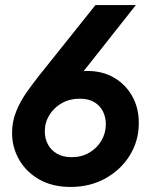

<svg xmlns="http://www.w3.org/2000/svg" viewBox="-20 -740 615 768"><path d="M262.7 7.8Q189 7.8 136.5 -22.5Q84 -52.7 56.2 -101.8Q28.3 -150.9 28.3 -207.5Q28.3 -253.9 44.7 -294.2Q61 -334.5 85.7 -369.6Q110.4 -404.8 134.8 -435.5L361.8 -719.7H523.4L293.5 -428.7L271 -436.5Q280.8 -445.8 293.9 -450.9Q307.1 -456.1 330.6 -456.1Q390.1 -456.1 436 -429.4Q481.9 -402.8 508.5 -356Q535.2 -309.1 535.2 -248Q535.2 -176.3 499 -118.2Q462.9 -60.1 401.1 -26.1Q339.4 7.8 262.7 7.8ZM266.6 -111.3Q306.2 -111.3 337.2 -129.4Q368.2 -147.5 385.7 -177.5Q403.3 -207.5 403.3 -243.2Q403.3 -270.5 392.1 -293.7Q380.9 -316.9 357.7 -331.1Q334.5 -345.2 298.3 -345.2Q258.8 -345.2 227.3 -327.4Q195.8 -309.6 177.5 -279.8Q159.2 -250 159.2 -214.4Q159.2 -185.5 171.9 -162.1Q184.6 -138.7 208.5 -125Q232.4 -111.3 266.6 -111.3Z"/></svg>

Font: Reddit Sans
Style: Bold Italic
Weight: 700
Italic angle: -11.25°
Designer: Stephen Hutchings
Version: Version 1.013